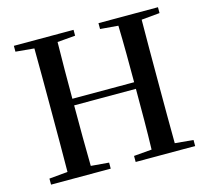

<svg xmlns="http://www.w3.org/2000/svg" viewBox="-105 -858 1070 982"><g transform="rotate(-15 430.0 -367.5)"><path d="M496 -704 591 -696C594 -596 594 -497 594 -396H267C267 -497 267 -597 269 -696L364 -704V-735H48V-704L146 -695C147 -595 147 -495 147 -393V-342C147 -241 147 -140 146 -41L48 -32V0H364V-32L269 -40C267 -140 267 -241 267 -361H594C594 -241 594 -139 591 -40L496 -32V0H811V-32L714 -41C713 -141 713 -242 713 -342V-393C713 -494 713 -596 714 -695L811 -704V-735H496Z"/></g></svg>

Font: GenKiMin2 TW SB
Style: Regular
Weight: 600
Version: Version 2.100;PS 2.1;hotconv 16.6.51;makeotf.lib2.5.65220 DE